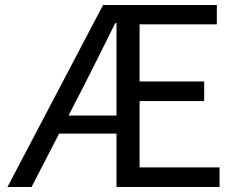

<svg xmlns="http://www.w3.org/2000/svg" viewBox="-20 -753 958 773"><path d="M10 0H107L218 -215H449V0H864V-79H542V-346H802V-425H542V-655H853V-733H395ZM256 -288 324 -420C364 -499 405 -581 444 -660H449V-288Z"/></svg>

Font: GenYoGothic2 TW R
Style: Regular
Weight: 400
Version: Version 2.100;PS 2.1;hotconv 16.6.51;makeotf.lib2.5.65220 DE